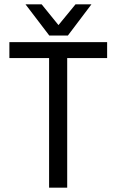

<svg xmlns="http://www.w3.org/2000/svg" viewBox="-20 -860 535 880"><path d="M288 0H205V-594H23V-667H471V-594H288ZM399 -840 291 -697H206L97 -840H171L248 -745L326 -840Z"/></svg>

Font: Epunda Sans
Style: Regular
Weight: 400
Designer: Simon Atzbach
Foundry: typofactur
Version: Version 2.204; ttfautohint (v1.8.4.7-5d5b)